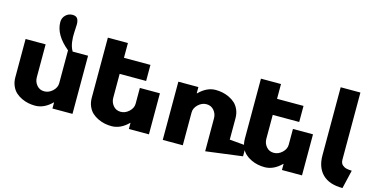

<svg xmlns="http://www.w3.org/2000/svg" viewBox="-80 -1233 3192 1635"><g transform="rotate(15 1516.0 -415.0)"><path d="M59.1 -189.9V-527.8H235.8V-237.8Q235.8 -197.8 261 -168Q286.1 -138.2 327.1 -138.2Q367.2 -138.2 400.1 -168.9Q433.1 -199.7 433.1 -237.8V-527.8Q307.1 -630.9 307.1 -744.1Q307.1 -780.3 332.3 -805.2Q357.4 -830.1 393.1 -830.1Q424.3 -830.1 436.8 -811Q449.2 -792 448.5 -758.3Q447.8 -724.6 445.1 -687.5Q442.4 -650.4 448.2 -605.7Q454.1 -561 474.1 -527.8H609.9V-15.1H433.1V-68.8H431.2Q362.3 0 283.2 0Q253.4 0 223.6 -5.9Q193.8 -11.7 163.8 -25.9Q133.8 -40 110.8 -61Q87.9 -82 73.5 -115.5Q59.1 -148.9 59.1 -189.9Z M732.9 -189.9V-720.2H909.7V-589.8H1143.1V-448.2H909.7V-237.8Q909.7 -197.8 934.8 -168Q960 -138.2 1001 -138.2Q1041 -138.2 1074 -168.9Q1106.9 -199.7 1106.9 -237.8V-377H1283.7V-15.1H1106.9V-68.8H1105Q1036.1 0 957 0Q927.2 0 897.5 -5.9Q867.7 -11.7 837.6 -25.9Q807.6 -40 784.7 -61Q761.7 -82 747.3 -115.5Q732.9 -148.9 732.9 -189.9Z M1409.7 0V-513.2H1586.4V-459H1589.8Q1658.7 -527.8 1735.8 -527.8Q1765.6 -527.8 1795.4 -522Q1825.2 -516.1 1855.5 -502Q1885.7 -487.8 1908.7 -466.8Q1931.6 -445.8 1946 -412.4Q1960.4 -378.9 1960.4 -337.9V-149.9L2106.4 -137.2V-42L1783.7 0V-290Q1783.7 -330.1 1758.3 -360.1Q1732.9 -390.1 1691.9 -390.1Q1651.9 -390.1 1619.1 -359.1Q1586.4 -328.1 1586.4 -290V0Z M2082.5 -189.9V-720.2H2259.3V-589.8H2492.7V-448.2H2259.3V-237.8Q2259.3 -197.8 2284.4 -168Q2309.6 -138.2 2350.6 -138.2Q2390.6 -138.2 2423.6 -168.9Q2456.5 -199.7 2456.5 -237.8V-377H2633.3V-15.1H2456.5V-68.8H2454.6Q2385.7 0 2306.6 0Q2276.9 0 2247.1 -5.9Q2217.3 -11.7 2187.3 -25.9Q2157.2 -40 2134.3 -61Q2111.3 -82 2096.9 -115.5Q2082.5 -148.9 2082.5 -189.9Z M2757.3 -225.1V-825.2H2931.2V-233.9Q2931.2 -218.3 2935.8 -206.3Q2940.4 -194.3 2949 -187Q2957.5 -179.7 2966.8 -174.8Q2976.1 -169.9 2989 -167.5Q3002 -165 3011 -164.3Q3020 -163.6 3032.2 -163.1L2994.1 0Q2877 0 2817.1 -59.3Q2757.3 -118.7 2757.3 -225.1Z"/></g></svg>

Font: Hussar Preview
Style: Bold
Weight: 700
Foundry: Cannot Into Space Fonts, PlusOne Fonts
Version: Version 2.29RC2 "Millennial"